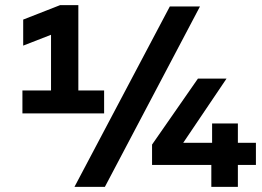

<svg xmlns="http://www.w3.org/2000/svg" viewBox="-20 -725 1015 745"><path d="M67 -374H178V-590L70 -548V-649L213 -705H284V-374H384V-285H67ZM639 -700H756L387 0H269ZM570 -164 748 -420H859L691 -171H803V-246H903V-171H973V-85H903V0H800V-85H570Z"/></svg>

Font: Chess Sans
Style: Bold
Weight: 700
Designer: Wolf Bōese
Foundry: Wolf Bōese
Version: Version 7.223